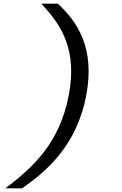

<svg xmlns="http://www.w3.org/2000/svg" viewBox="-20 -821 660 1041"><path d="M352 -300.5C303 -49.5 164.5 83 9.5 200H99C238.5 105 396 -37.5 447 -300.5C498 -564.5 396 -706 293.5 -801H204C313.5 -684 401 -551.5 352 -300.5Z"/></svg>

Font: Monaspace Neon
Style: Italic
Weight: 400
Italic angle: -11°
Designer: Riley Cran & the Lettermatic Team
Foundry: Lettermatic
Version: Version 1.200 (Monaspace Neon)